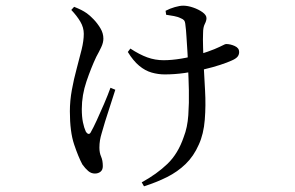

<svg xmlns="http://www.w3.org/2000/svg" viewBox="-20 -578 1040 676"><path d="M479 64Q532 35 569.5 -1Q607 -37 627 -96Q640 -129 643 -172.5Q646 -216 645 -260Q644 -304 642 -342Q642 -366 640 -394.5Q638 -423 636.5 -449Q635 -475 633 -488Q632 -502 628 -506.5Q624 -511 616 -514Q606 -519 592.5 -521.5Q579 -524 565 -526L563 -540Q578 -548 595.5 -553Q613 -558 625 -558Q641 -558 660 -551.5Q679 -545 693 -535Q707 -525 707 -514Q707 -505 701 -493.5Q695 -482 695 -462Q694 -442 695 -411Q696 -380 697 -351Q699 -311 702 -259Q705 -207 701 -156.5Q697 -106 680 -69Q662 -28 633.5 -0.5Q605 27 568 45.5Q531 64 487 78ZM314 33Q301 33 290.5 24Q280 15 270 1Q256 -25 241 -69.5Q226 -114 226 -186Q226 -223 233 -261.5Q240 -300 250 -336.5Q260 -373 267.5 -404Q275 -435 275 -459Q275 -481 263 -501.5Q251 -522 231 -543L241 -554Q256 -548 266 -543Q276 -538 286 -531Q296 -524 309.5 -510Q323 -496 333.5 -478.5Q344 -461 344 -442Q344 -428 336.5 -412Q329 -396 319 -378Q301 -340 284.5 -291.5Q268 -243 268 -194Q268 -167 272 -147.5Q276 -128 282 -115Q287 -107 292 -106.5Q297 -106 301 -115Q308 -127 320.5 -154Q333 -181 346.5 -212.5Q360 -244 369 -269L386 -262Q378 -236 368 -206Q358 -176 350 -150Q342 -124 338 -109Q334 -96 332 -84Q330 -72 330 -58Q330 -40 336 -26.5Q342 -13 342 7Q342 20 334 26.5Q326 33 314 33ZM560 -316Q537 -316 514 -322.5Q491 -329 470 -346.5Q449 -364 430 -395L439 -407Q471 -386 498.5 -376Q526 -366 556 -366Q584 -366 617.5 -371.5Q651 -377 682 -386.5Q713 -396 735 -405Q756 -414 764.5 -418.5Q773 -423 776 -423Q791 -423 806.5 -416Q822 -409 822 -395Q822 -385 816 -378Q810 -371 796 -365Q781 -358 755 -349.5Q729 -341 697 -333.5Q665 -326 630 -321Q595 -316 560 -316Z"/></svg>

Font: Noto Serif KR
Style: Regular
Weight: 400
Designer: Ryoko NISHIZUKA  (kana & ideographs); Frank Grießhammer (Latin, Greek & Cyrillic); Wenlong ZHANG  (bopomofo); Sandoll Co
Foundry: Adobe
Version: Version 2.003-H1;hotconv 1.1.1;makeotfexe 2.6.0